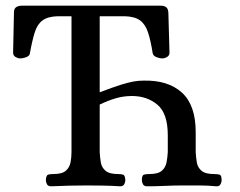

<svg xmlns="http://www.w3.org/2000/svg" viewBox="-20 -651 843 674"><path d="M159 3Q149 3 145 -4Q141 -11 141 -19Q142 -36 149 -38Q156 -40 166 -40Q198 -40 211 -51.5Q224 -63 227.5 -80.5Q231 -98 231 -117V-594H182Q148 -593 129.5 -579.5Q111 -566 102 -537.5Q93 -509 85 -464Q84 -455 72.5 -450.5Q61 -446 50 -446Q43 -446 34.5 -451Q26 -456 26 -466L29 -607Q29 -621 37 -626Q45 -631 56 -631H545Q556 -631 563 -626Q570 -621 571 -607L575 -466Q575 -456 566.5 -451Q558 -446 550 -446Q540 -446 529 -450.5Q518 -455 516 -464Q509 -509 499.5 -537.5Q490 -566 471.5 -579.5Q453 -593 418 -594H330V-327Q377 -345 404.5 -353.5Q432 -362 449.5 -365Q467 -368 484 -368Q570 -370 618.5 -326Q667 -282 667 -187V-117Q668 -98 671 -80.5Q674 -63 687.5 -51.5Q701 -40 732 -40Q743 -40 750.5 -38Q758 -36 758 -19Q758 -11 753.5 -3.5Q749 4 740 3Q708 0 679.5 0Q651 0 621 0Q591 0 559.5 1.5Q528 3 496 3Q486 3 482 -4Q478 -11 478 -19Q478 -36 485.5 -38Q493 -40 503 -40Q535 -40 548 -51.5Q561 -63 564.5 -80.5Q568 -98 569 -117V-176Q569 -253 532.5 -283.5Q496 -314 443 -314Q414 -314 386.5 -306Q359 -298 330 -284V-117Q331 -98 334 -80.5Q337 -63 350.5 -51.5Q364 -40 395 -40Q405 -40 412 -38Q419 -36 420 -19Q420 -11 416 -4Q412 3 402 3Q370 1 341.5 0.5Q313 0 284 0Q224 0 159 3Z"/></svg>

Font: Alice
Style: Regular
Weight: 400
Designer: Ksenia Yerulevich
Foundry: Cyreal (http://www.cyreal.org/)
Version: Version 2.003; ttfautohint (v1.8.3)